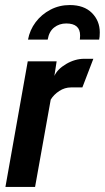

<svg xmlns="http://www.w3.org/2000/svg" viewBox="-20 -741 416 761"><path d="M1.5 0 90 -498H204.5L195.5 -440Q207.5 -467 242.5 -487.5Q277.5 -508 314 -508H350L306.5 -394.5H261.5Q236.5 -394.5 214.8 -380.2Q193 -366 181 -346L119 0ZM256.5 -721Q313 -721 344.2 -689.8Q375.5 -658.5 375.5 -612.5Q375.5 -604 374.8 -596.2Q374 -588.5 373 -584H296.5Q296.5 -586.5 297 -591Q297.5 -595.5 297.5 -600.5Q297.5 -648 242.5 -648Q215 -648 194.8 -632.2Q174.5 -616.5 169 -584H91Q98 -622 121.2 -653Q144.5 -684 179.8 -702.5Q215 -721 256.5 -721Z"/></svg>

Font: Cabin Condensed
Style: Bold Italic
Weight: 700
Width: 3
Italic angle: -10°
Designer: Pablo Impallari
Foundry: Pablo Impallari. http://www.impallari.com Igino Marini. http://www.ikern.com
Version: Version 3.001; ttfautohint (v1.8.3)